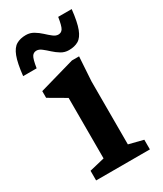

<svg xmlns="http://www.w3.org/2000/svg" viewBox="-187 -799 736 869"><g transform="rotate(-30 181.0 -364.5)"><path d="M262 -525 254 -398.5V-69.5L329 -50.5V0H48V-50.5L127 -69.5V-385.5Q121.5 -389 106.2 -397.8Q91 -406.5 72.8 -417.2Q54.5 -428 39 -437V-472L224.5 -525ZM340 -727Q333 -662.5 320.2 -629.2Q307.5 -596 287.2 -584Q267 -572 237 -572Q215 -572 197 -583Q179 -594 163.5 -608.2Q148 -622.5 134.2 -633.2Q120.5 -644 107.5 -644Q92 -644 83.8 -631.2Q75.5 -618.5 68.5 -574H-2Q5 -638.5 17.8 -671.8Q30.5 -705 51 -717Q71.5 -729 101 -729Q123 -729 141.2 -718Q159.5 -707 174.8 -692.8Q190 -678.5 203.8 -667.8Q217.5 -657 230.5 -657Q246 -657 254.2 -669.8Q262.5 -682.5 269.5 -727Z"/></g></svg>

Font: Newsreader 6pt Medium
Style: Regular
Weight: 500
Designer: Hugues Gentile
Foundry: Production Type
Version: Version 1.003; ttfautohint (v1.8.3)